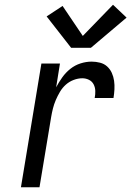

<svg xmlns="http://www.w3.org/2000/svg" viewBox="-20 -787 552 807"><path d="M68 0 154 -520H232L216 -420Q227 -441 241.5 -461.5Q256 -482 275.5 -497.5Q295 -513 318.5 -520.5Q342 -528 365 -528Q383 -528 400.5 -523.5Q418 -519 430.5 -507.5Q443 -496 450 -480.5Q457 -465 459.5 -447.5Q462 -430 461 -411.5Q460 -393 457 -375H378Q381 -390 380.5 -405Q380 -420 373.5 -432.5Q367 -445 354 -451.5Q341 -458 326 -458Q308 -458 289.5 -451Q271 -444 256.5 -431Q242 -418 232 -401Q222 -384 214.5 -366.5Q207 -349 202.5 -331Q198 -313 195 -295L146 0ZM279 -586 176 -718 243 -762 328 -636 455 -767 512 -713 362 -586Z"/></svg>

Font: Iosevka SS04 Oblique
Style: Regular
Weight: 400
Italic angle: -9°
Monospace: yes
Designer: Belleve Invis
Foundry: Belleve Invis
Version: Version 19.0.0; ttfautohint (v1.8.4)